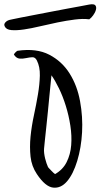

<svg xmlns="http://www.w3.org/2000/svg" viewBox="-72 -856 465 888"><path d="M98.6 -50.8Q74.2 -86.9 69.3 -131.3Q64.5 -175.8 69.3 -224.6Q74.2 -273.4 85 -323.2Q95.7 -373 103.5 -419.4Q111.3 -465.8 112.3 -506.3Q113.3 -546.9 98.6 -576.2Q90.8 -591.8 77.6 -591.3Q64.5 -590.8 49.3 -587.4Q34.2 -584 19 -585Q3.9 -585.9 -7.8 -603.5Q-6.8 -607.4 -0.5 -613.8Q5.9 -620.1 8.8 -621.1Q96.7 -633.8 155.8 -603Q214.8 -572.3 250 -516.1Q285.2 -460 298.3 -387.7Q311.5 -315.4 307.6 -244.1Q303.7 -172.9 285.2 -111.8Q266.6 -50.8 238.3 -17.6Q210 15.6 173.8 11.7Q137.7 7.8 98.6 -50.8ZM149.4 -85Q150.4 -82 155.3 -77.1Q160.2 -72.3 165.5 -66.4Q170.9 -60.5 175.8 -56.2Q180.7 -51.8 182.6 -50.8Q218.8 -71.3 236.3 -106.4Q253.9 -141.6 257.3 -184.6Q260.7 -227.5 253.4 -274.9Q246.1 -322.3 232.4 -366.2Q218.8 -410.2 200.7 -447.3Q182.6 -484.4 166 -507.8Q165 -495.1 162.1 -468.8Q159.2 -442.4 156.2 -409.2Q153.3 -376 149.4 -338.9Q145.5 -301.8 142.1 -268.1Q138.7 -234.4 135.7 -208Q132.8 -181.6 131.8 -168.9Q130.9 -159.2 132.3 -147Q133.8 -134.8 136.7 -123Q139.6 -111.3 143.1 -101.1Q146.5 -90.8 149.4 -85ZM-49.8 -733.4Q-53.7 -741.2 -50.8 -747.1Q-47.9 -752.9 -42 -757.3Q-36.1 -761.7 -28.8 -763.7Q-21.5 -765.6 -15.6 -766.6Q-2.9 -769.5 24.9 -774.9Q52.7 -780.3 87.9 -787.1Q123 -793.9 161.6 -801.3Q200.2 -808.6 235.8 -815.4Q271.5 -822.3 299.3 -827.1Q327.1 -832 340.8 -835Q363.3 -838.9 369.1 -831.1Q375 -823.2 371.6 -810.5Q368.2 -797.9 358.9 -785.2Q349.6 -772.5 340.8 -766.6Q312.5 -770.5 273.9 -765.6Q235.4 -760.7 194.8 -752.4Q154.3 -744.1 113.3 -734.4Q72.3 -724.6 38.6 -719.7Q4.9 -714.8 -19 -716.8Q-43 -718.8 -49.8 -733.4Z"/></svg>

Font: Over the Rainbow
Style: Regular
Weight: 400
Designer: Kimberly Geswein
Foundry: Kimberly Geswein
Version: Version 1.002 2010